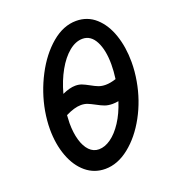

<svg xmlns="http://www.w3.org/2000/svg" viewBox="-134 -836 867 950"><g transform="rotate(-20 300.0 -361.0)"><path d="M68 -270Q68 -314 76.5 -364Q93 -456.5 137 -541Q181 -625.5 243 -677.8Q305 -730 372.5 -730Q432 -730 474.8 -691.5Q517.5 -653 539.5 -588.2Q561.5 -523.5 561.5 -445Q561.5 -396.5 552.5 -346Q536 -252 491.8 -170.8Q447.5 -89.5 386.2 -40.8Q325 8 259.5 8Q202 8 158.5 -28.2Q115 -64.5 91.5 -128Q68 -191.5 68 -270ZM434 -285Q417 -282 403 -282Q379.5 -282 362 -288.5Q344.5 -295 322 -307.5Q300.5 -319 285.8 -324.8Q271 -330.5 252.5 -330.5Q218.5 -330.5 171.5 -307Q169.5 -278 169.5 -265.5Q169.5 -214.5 180.8 -175.8Q192 -137 213 -115.5Q234 -94 263 -94Q294.5 -94 326.5 -116.8Q358.5 -139.5 386.8 -182.8Q415 -226 434 -285ZM259.5 -430Q278.5 -430 293 -424.2Q307.5 -418.5 328.5 -407Q350.5 -394.5 366.5 -388.5Q382.5 -382.5 403.5 -382.5Q427.5 -382.5 458 -392.5Q463.5 -434 463.5 -468Q463.5 -544 439.5 -590Q415.5 -636 372 -636Q335.5 -636 300.2 -607Q265 -578 236.5 -527.2Q208 -476.5 190.5 -412Q229.5 -430 259.5 -430Z"/></g></svg>

Font: JuliaMono
Style: Bold Italic
Weight: 700
Italic angle: -9°
Monospace: yes
Designer: cormullion
Foundry: corm
Version: Version 0.057; ttfautohint (v1.8.4)